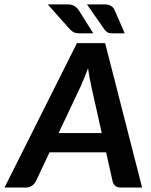

<svg xmlns="http://www.w3.org/2000/svg" viewBox="-54 -842 680 862"><path d="M584 0H488.3Q472.7 0 463.6 -7.6Q454.6 -15.1 451.7 -27.3L422.4 -158.2H168.5L106.9 -27.8Q101.6 -17.1 89.8 -8.5Q78.1 0 63 0H-33.7L291.5 -648.4H418ZM209 -244.6H402.8L355.5 -456.1Q352.1 -471.2 348.4 -491.5Q344.7 -511.7 341.3 -535.6Q332.5 -511.7 324 -491.2Q315.4 -470.7 308.6 -455.1ZM249 -822.3Q267.6 -822.3 279.3 -815.4Q291 -808.6 298.8 -797.4L364.7 -692.4H300.8Q287.1 -692.4 277.8 -696.8Q268.6 -701.2 260.3 -710L160.2 -822.3ZM414.1 -822.3Q432.6 -822.3 443.8 -815.7Q455.1 -809.1 460.4 -797.4L505.9 -692.4H449.7Q436 -692.4 428.5 -696.8Q420.9 -701.2 414.1 -710.9L336.4 -822.3Z"/></svg>

Font: Carlito
Style: Bold Italic
Weight: 700
Italic angle: -7°
Designer: Lukasz Dziedzic
Foundry: tyPoland Lukasz Dziedzic
Version: Version 1.104